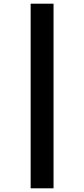

<svg xmlns="http://www.w3.org/2000/svg" viewBox="-20 -789 456 1040"><path d="M146 -769H270V231H146Z"/></svg>

Font: Noto Sans Thai Looped UI Condensed ExtraBold
Style: Regular
Weight: 800
Width: 3
Designer: Cadson Demak Team
Foundry: Cadson Demak Co., Ltd.
Version: Version 1.000